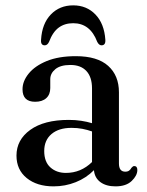

<svg xmlns="http://www.w3.org/2000/svg" viewBox="-20 -668 536 699"><path d="M40 -101.5Q40 -159 90.2 -195.2Q140.5 -231.5 230.5 -231.5Q254.5 -231.5 275.8 -228.2Q297 -225 315 -219.5V-346Q315 -387.5 294.5 -409.5Q274 -431.5 236.5 -431.5Q200 -431.5 181.5 -416.2Q163 -401 163 -379.5V-347.5Q163 -324 148.5 -310.8Q134 -297.5 108 -297.5Q62 -297.5 62 -343Q62 -372.5 84.5 -400.2Q107 -428 150.2 -445.8Q193.5 -463.5 256 -463.5Q334.5 -463.5 373.8 -428.2Q413 -393 413 -332V-73Q413 -43 436 -43Q445 -43 450.2 -47Q455.5 -51 458.5 -57Q464 -63.5 468.5 -63.5Q480 -63.5 480 -49Q480 -29 459.5 -9.2Q439 10.5 400.5 10.5Q366.5 10.5 345.5 -5Q324.5 -20.5 322 -48.5Q294 -20 255.8 -4.8Q217.5 10.5 175 10.5Q114.5 10.5 77.2 -19.8Q40 -50 40 -101.5ZM141 -118Q141 -79 163.2 -58.8Q185.5 -38.5 220 -38.5Q274.5 -38.5 315 -78V-189.5Q298 -195.5 279.8 -199Q261.5 -202.5 240.5 -202.5Q194 -202.5 167.5 -180Q141 -157.5 141 -118ZM246.5 -583.5Q215.5 -583.5 193.8 -567.5Q172 -551.5 158.5 -515.5Q152.5 -503 143 -503Q127.5 -503 129.5 -523.5Q133 -582 165 -615.2Q197 -648.5 246.5 -648.5Q295.5 -648.5 327.5 -615.2Q359.5 -582 363.5 -523.5Q365 -503 349.5 -503Q340.5 -503 334 -515.5Q308.5 -583.5 246.5 -583.5Z"/></svg>

Font: Fraunces 72pt Soft
Style: Regular
Weight: 400
Version: Version 1.000;[b76b70a41]